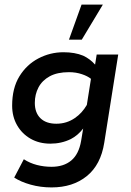

<svg xmlns="http://www.w3.org/2000/svg" viewBox="-20 -637 573 838"><path d="M205 181Q157 181 114 169Q71 157 42 138L84 58Q110 75 141 83Q172 91 205 91Q258 91 291 63.5Q324 36 334 -22L343 -76Q320 -46 289 -30Q248 -10 200 -10Q151 -10 113.5 -31.5Q76 -53 54.5 -90.5Q33 -128 33 -176Q33 -252 64.5 -303.5Q96 -355 147.5 -382Q199 -409 257 -409Q307 -409 343 -394Q373 -380 395 -355L402 -399H496L435 -14Q420 82 359 131.5Q298 181 205 181ZM226 -97Q271 -97 307 -122Q338 -143 359 -179L377 -293Q362 -305 338 -313Q312 -322 281 -322Q230 -322 197 -304Q164 -286 148 -255.5Q132 -225 132 -188Q132 -145 156.5 -121Q181 -97 226 -97ZM281 -464 336 -617H429L337 -464Z"/></svg>

Font: Rokkitt SemiBold SemiBold
Style: Italic
Weight: 600
Italic angle: -9°
Version: Version 3.103